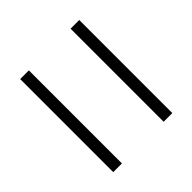

<svg xmlns="http://www.w3.org/2000/svg" viewBox="-46 -692 547 547"><g transform="rotate(45 227.5 -419.0)"><path d="M41 -503H416V-538H41ZM41 -300H416V-335H41Z"/></g></svg>

Font: Noto Sans Telugu UI Condensed ExtraLight
Style: Regular
Weight: 200
Width: 3
Designer: Jelle Bosma - Monotype Design Team
Foundry: Monotype Imaging Inc.
Version: Version 2.005